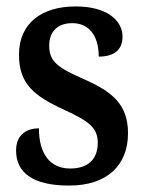

<svg xmlns="http://www.w3.org/2000/svg" viewBox="-20 -567 448 597"><path d="M195 10C312 10 378 -52 378 -153C378 -243 328 -283 238 -322C159 -357 133 -376 133 -425C133 -468 158 -495 205 -495C255 -495 287 -458 287 -391C336 -391 361 -413 361 -453C361 -502 315 -547 215 -547C110 -547 39 -495 39 -397C39 -307 84 -269 183 -224C257 -190 284 -169 284 -123C284 -75 257 -43 198 -43C134 -43 101 -91 101 -168C65 -168 30 -150 30 -99C30 -30 82 10 195 10Z"/></svg>

Font: Noto Serif Ethiopic Condensed SemiBold
Style: Regular
Weight: 600
Width: 3
Designer: Monotype Design Team
Foundry: Monotype Imaging Inc.
Version: Version 2.102